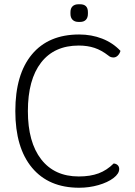

<svg xmlns="http://www.w3.org/2000/svg" viewBox="-20 -872 636 902"><path d="M52 -350Q52 -523 130 -616.5Q208 -710 352 -710Q410 -710 460 -690.5Q510 -671 546 -633Q542 -619 533 -610.5Q524 -602 513 -602Q499 -602 489 -611Q457 -636 424 -647Q391 -658 350 -658Q235 -658 173 -578Q111 -498 111 -350Q111 -204 173.5 -123.5Q236 -43 350 -43Q404 -43 443 -57.5Q482 -72 514 -104Q526 -103 533 -96Q540 -89 540 -78Q540 -56 513 -35.5Q486 -15 442.5 -2.5Q399 10 352 10Q209 10 130.5 -84Q52 -178 52 -350ZM311 -807V-815Q311 -833 321 -842.5Q331 -852 349 -852H356Q393 -852 393 -815V-807Q393 -789 383.5 -779Q374 -769 356 -769H349Q331 -769 321 -779Q311 -789 311 -807Z"/></svg>

Font: Krub Light
Style: Regular
Weight: 300
Designer: Ekaluck Peanpanawate
Foundry: Cadson Demak Co.,Ltd.
Version: Version 1.000; ttfautohint (v1.6)